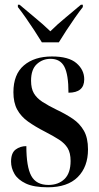

<svg xmlns="http://www.w3.org/2000/svg" viewBox="-20 -786 420 816"><path d="M183 10Q124 10 90 -6Q56 -22 41.5 -47Q27 -72 27 -99Q27 -136 46.5 -150.5Q66 -165 92 -165Q92 -77 113 -38.5Q134 0 186 0Q228 0 254 -25Q280 -50 280 -102Q280 -136 267.5 -156.5Q255 -177 231 -192.5Q207 -208 172 -226Q129 -248 99 -269.5Q69 -291 53 -320.5Q37 -350 37 -394Q37 -470 81.5 -508Q126 -546 201 -546Q272 -546 305 -517.5Q338 -489 338 -449Q338 -392 271 -392Q271 -469 253.5 -502.5Q236 -536 195 -536Q161 -536 136.5 -513.5Q112 -491 112 -443Q112 -410 124 -389.5Q136 -369 160.5 -353Q185 -337 222 -319Q260 -301 289.5 -281Q319 -261 336.5 -230.5Q354 -200 354 -151Q354 -77 310.5 -33.5Q267 10 183 10ZM158 -606Q144 -629 126 -656.5Q108 -684 89.5 -710.5Q71 -737 56 -756V-766H63Q92 -741 128 -711.5Q164 -682 194 -653Q223 -682 259 -711.5Q295 -741 324 -766H332V-756Q317 -737 298.5 -710.5Q280 -684 262 -656.5Q244 -629 230 -606Z"/></svg>

Font: Noto Serif Display ExtraCondensed SemiBold
Style: Regular
Weight: 600
Width: 2
Designer: Monotype Design Team
Foundry: Monotype Imaging Inc.
Version: Version 2.009